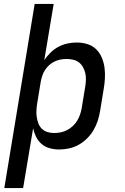

<svg xmlns="http://www.w3.org/2000/svg" viewBox="-20 -755 640 980"><path d="M2 205 157 -735H254L206 -448Q220 -469 238.5 -487Q257 -505 279 -516.5Q301 -528 324.5 -533Q348 -538 372 -538Q400 -538 426 -530Q452 -522 470.5 -504Q489 -486 499.5 -461Q510 -436 513.5 -409.5Q517 -383 515.5 -355Q514 -327 509 -299L491 -189Q487 -164 479 -139Q471 -114 457.5 -91Q444 -68 424.5 -48.5Q405 -29 381.5 -16Q358 -3 332.5 2.5Q307 8 282 8Q257 8 233.5 1.5Q210 -5 192.5 -20Q175 -35 164.5 -56Q154 -77 149 -100L98 205ZM257 -76Q273 -76 290 -79.5Q307 -83 322.5 -91Q338 -99 351.5 -111.5Q365 -124 374 -139Q383 -154 388.5 -170Q394 -186 397 -203L415 -313Q418 -330 418.5 -347.5Q419 -365 415.5 -381Q412 -397 404 -411.5Q396 -426 383.5 -436Q371 -446 354 -450Q337 -454 320 -454Q320 -454 320 -454Q320 -454 320 -454Q304 -454 288.5 -451Q273 -448 258.5 -441Q244 -434 231.5 -423Q219 -412 210 -398Q201 -384 196 -369Q191 -354 188 -338L170 -228Q167 -210 166 -192.5Q165 -175 167.5 -158Q170 -141 176 -125Q182 -109 194 -97.5Q206 -86 222.5 -81Q239 -76 257 -76Z"/></svg>

Font: Iosevka Curly Slab MdEx
Style: Italic
Weight: 500
Width: 7
Italic angle: -9°
Monospace: yes
Designer: Belleve Invis
Foundry: Belleve Invis
Version: Version 11.0.0; ttfautohint (v1.8.3)